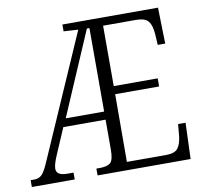

<svg xmlns="http://www.w3.org/2000/svg" viewBox="-81 -800 946 886"><g transform="rotate(-10 392.0 -357.0)"><path d="M-2 0V-32H15Q38 -32 52 -47Q66 -62 85 -107L335 -678L267 -682V-714H715L719 -545H684L681 -595Q678 -637 663.5 -656Q649 -675 608 -676H451V-393H657V-355H451L450 -38H634Q675 -38 689.5 -57.5Q704 -77 708 -113L713 -169H748L742 0H306V-32H322Q357 -32 372 -45Q387 -58 387 -107V-247H189L137 -126Q128 -105 123.5 -90Q119 -75 119 -64Q119 -32 170 -32H199V0ZM207 -285H387V-676H375Z"/></g></svg>

Font: Noto Serif Tamil Condensed Light
Style: Italic
Weight: 300
Width: 3
Italic angle: -12°
Designer: Indian Type Foundry, Tom Grace, and the Monotype Design Team
Foundry: Monotype Imaging Inc.
Version: Version 2.003; ttfautohint (v1.8.4.7-5d5b)